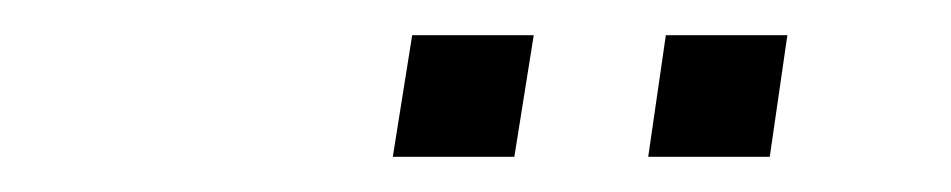

<svg xmlns="http://www.w3.org/2000/svg" viewBox="-20 -710 540 109"><path d="M348 -621 358 -690H427L417 -621ZM203 -621 214 -690H283L272 -621Z"/></svg>

Font: Nunito Sans 10pt Condensed Light
Style: Italic
Weight: 300
Width: 3
Italic angle: -9°
Designer: Vernon Adams
Foundry: Vernon Adams
Version: Version 3.101;gftools[0.9.27]